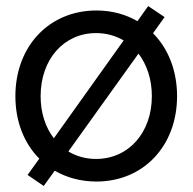

<svg xmlns="http://www.w3.org/2000/svg" viewBox="-20 -592 641 639"><path d="M125.5 26.9 162.1 -23.9C201.7 -1 249 12.2 300.8 12.2C457.5 12.2 569.3 -106.4 569.3 -272C569.3 -357.4 539.6 -430.7 489.3 -481.4L527.8 -535.2L473.1 -571.8L437.5 -521.5C397.9 -544.4 352.1 -557.1 300.8 -557.1C143.6 -557.1 31.2 -438 31.2 -272C31.2 -187 60.5 -114.7 110.8 -64L71.8 -9.8ZM115.2 -272C115.2 -394.5 192.4 -481.9 299.8 -481.9C334 -481.9 364.7 -473.1 391.6 -457.5L159.2 -131.8C131.3 -168 115.2 -216.3 115.2 -272ZM207.5 -87.9 440.9 -413.6C468.8 -377 485.4 -328.1 485.4 -272C485.4 -150.4 407.7 -63 299.8 -63C265.6 -63 234.4 -71.8 207.5 -87.9Z"/></svg>

Font: Guggenheim Sans Display
Style: Regular
Weight: 400
Designer: Modified by Tom Baber under direction of Pentagram Design 2023
Foundry: rsms
Version: Version 1.001;Glyphs 3.1.2 (3151)